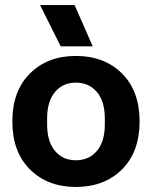

<svg xmlns="http://www.w3.org/2000/svg" viewBox="-20 -732 603 762"><path d="M281 10Q169 10 99 -59.5Q29 -129 29 -250Q29 -371 99 -440.5Q169 -510 281 -510Q394 -510 464 -440.5Q534 -371 534 -250Q534 -129 464 -59.5Q394 10 281 10ZM139 -712H276L348 -548H221ZM167 -238Q167 -171 198 -133.5Q229 -96 281 -96Q333 -96 364.5 -133Q396 -170 396 -238V-262Q396 -330 364.5 -367Q333 -404 281 -404Q229 -404 198 -366.5Q167 -329 167 -262Z"/></svg>

Font: TASA Orbiter Display
Style: Bold
Weight: 700
Designer: Weizhong Zhang
Version: Version 1.000;Glyphs 3.1.2 (3151)